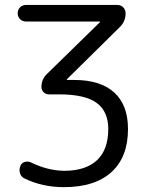

<svg xmlns="http://www.w3.org/2000/svg" viewBox="-20 -773 595 780"><path d="M85.9 -685.5Q71.3 -685.5 61.5 -695.3Q51.8 -705.1 51.8 -719.2Q51.8 -733.4 61.5 -743.2Q71.3 -752.9 85.9 -752.9H457Q470.7 -752.9 480.5 -743.2Q490.2 -733.4 490.2 -718.8Q490.2 -685.5 465.8 -662.1L252 -451.2Q251 -450.2 251 -449.2Q251 -448.2 252 -448.2H281.2Q387.7 -448.2 443.8 -397.5Q500 -346.7 500 -249Q500 -134.8 432.6 -73.7Q365.2 -12.7 240.2 -12.7Q151.4 -12.7 80.1 -47.9Q66.4 -53.7 61.5 -68.4Q56.6 -83 62.5 -97.7Q66.4 -110.4 79.6 -114.7Q92.8 -119.1 105.5 -113.3Q172.9 -80.1 240.2 -79.1Q328.1 -79.1 374 -122.1Q419.9 -165 419.9 -249Q419.9 -320.3 372.6 -355Q325.2 -389.6 220.7 -389.6H179.7Q166 -389.6 157.2 -398.4Q148.4 -407.2 148.4 -419.9Q148.4 -451.2 170.9 -472.7L385.7 -682.6Q386.7 -683.6 386.7 -684.6Q386.7 -685.5 385.7 -685.5Z"/></svg>

Font: Gen Jyuu Gothic Normal
Style: Regular
Weight: 300
Designer: [Source Han Sans]
Ryoko NISHIZUKA  (kana & ideographs); Paul D. Hunt (Latin, Greek & Cyrillic); Wenlong ZHANG  (bopomofo
Version: Version 1.002.20150607